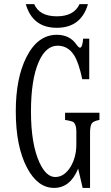

<svg xmlns="http://www.w3.org/2000/svg" viewBox="-20 -899 540 938"><path d="M368.7 -878.9H409.7Q376 -763.2 257.3 -763.2Q139.2 -763.2 106 -878.9H147Q172.9 -819.3 257.8 -819.3Q341.3 -819.3 368.7 -878.9ZM419.9 19H383.8L361.8 -75.2Q323.2 19 244.1 19Q164.6 19 112.8 -78.1Q57.1 -182.1 57.1 -355.5Q57.1 -517.6 109.4 -620.6Q164.6 -729 257.3 -729Q320.3 -729 353 -682.1Q364.3 -666 370.6 -666Q382.8 -666 386.2 -710H416V-512.2H381.8Q365.2 -591.3 342.8 -627.9Q312.5 -675.8 261.7 -675.8Q204.1 -675.8 169.4 -597.2Q131.3 -510.7 131.3 -354Q131.3 -194.8 173.3 -104Q205.6 -34.2 250 -34.2Q294.4 -34.2 325.2 -85Q353 -131.8 353 -193.8V-256.3Q353 -287.1 341.3 -300.3Q334.5 -307.6 297.9 -313V-348.1H465.8V-313Q439 -308.1 430.2 -298.3Q419.9 -287.6 419.9 -249Z"/></svg>

Font: BIZ UDMincho
Style: Regular
Weight: 400
Monospace: yes
Designer: TypeBank Co., Ltd.
Foundry: Morisawa Inc.
Version: Version 1.06